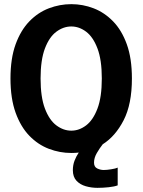

<svg xmlns="http://www.w3.org/2000/svg" viewBox="-20 -726 690 925"><path d="M323.5 11Q268 11 215.5 -9Q163 -29 121.5 -71.8Q80 -114.5 55.2 -183Q30.5 -251.5 30.5 -348Q30.5 -444.5 55.2 -512.5Q80 -580.5 121.5 -623.2Q163 -666 215.5 -686Q268 -706 323.5 -706Q379 -706 431 -686Q483 -666 524.8 -623.2Q566.5 -580.5 591 -512.5Q615.5 -444.5 615.5 -348Q615.5 -224.5 575.8 -147Q536 -69.5 475 -31Q460 -12 446.5 11.2Q433 34.5 433 57.5Q433 78 448.2 85.5Q463.5 93 480 93Q494 93 516 89.5Q538 86 547 81.5V167Q531.5 173 503.8 176Q476 179 449.5 179Q420.5 179 393.2 171.2Q366 163.5 348.5 144.8Q331 126 331 94Q331 69 339.2 47.8Q347.5 26.5 359.5 9Q342 11 323.5 11ZM323.5 -96.5Q361.5 -96.5 395 -122Q428.5 -147.5 449.5 -202.8Q470.5 -258 470.5 -348Q470.5 -437.5 449.5 -492.8Q428.5 -548 395 -573.2Q361.5 -598.5 323.5 -598.5Q285.5 -598.5 251.5 -573.2Q217.5 -548 196.5 -492.8Q175.5 -437.5 175.5 -348Q175.5 -258 196.5 -202.8Q217.5 -147.5 251.5 -122Q285.5 -96.5 323.5 -96.5Z"/></svg>

Font: Trispace SemiBold
Style: Regular
Weight: 600
Designer: Tyler Finck
Foundry: Etcetera Type Company
Version: Version 1.210; ttfautohint (v1.8.3)